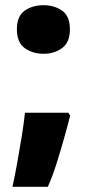

<svg xmlns="http://www.w3.org/2000/svg" viewBox="-20 -580 337 739"><path d="M45 -467Q45 -518 75 -539Q105 -560 148 -560Q189 -560 219 -539Q249 -518 249 -467Q249 -417 219 -395Q189 -373 148 -373Q105 -373 75 -395Q45 -417 45 -467ZM250 -135Q241 -99 227 -49Q213 1 197 51.5Q181 102 164 139H28Q38 93 47 42.5Q56 -8 64 -57Q72 -106 76 -146H243Z"/></svg>

Font: Noto Sans Thai Looped UI Black
Style: Regular
Weight: 900
Designer: Cadson Demak Team
Foundry: Cadson Demak Co., Ltd.
Version: Version 1.000